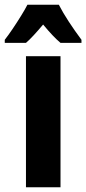

<svg xmlns="http://www.w3.org/2000/svg" viewBox="-55 -786 362 806"><path d="M199 0H54V-550H199ZM192 -766Q209 -733 233.5 -695.5Q258 -658 287 -619V-606H199Q168 -632 126 -683Q105 -658 86.5 -638Q68 -618 54 -606H-35V-619Q-20 -638 -1.5 -665.5Q17 -693 34 -720.5Q51 -748 60 -766Z"/></svg>

Font: Noto Sans Thai ExtCond ExtBd
Style: Regular
Weight: 800
Width: 2
Designer: Monotype Design Team
Foundry: Monotype Imaging Inc.
Version: Version 2.002; ttfautohint (v1.8.4.7-5d5b)